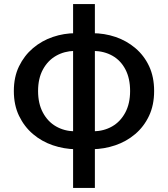

<svg xmlns="http://www.w3.org/2000/svg" viewBox="-20 -723 826 943"><path d="M352 10Q294 9 239.5 -9.5Q185 -28 142 -64.5Q99 -101 73.5 -154Q48 -207 48 -276Q48 -345 73.5 -397.5Q99 -450 142 -486.5Q185 -523 239.5 -541.5Q294 -560 352 -560L346 -473Q296 -472 255.5 -449Q215 -426 191 -382Q167 -338 167 -276Q167 -214 191 -169.5Q215 -125 255.5 -102Q296 -79 346 -78ZM433 10 439 -78Q490 -79 530.5 -102Q571 -125 595 -169.5Q619 -214 619 -276Q619 -338 596 -382Q573 -426 532.5 -449Q492 -472 439 -473L433 -560Q493 -560 547.5 -541.5Q602 -523 645 -486.5Q688 -450 712.5 -397.5Q737 -345 737 -276Q737 -207 712 -154Q687 -101 644 -64.5Q601 -28 546.5 -9.5Q492 9 433 10ZM339 200V-703H446V200Z"/></svg>

Font: Noto Sans KR Medium
Style: Regular
Weight: 500
Designer: Ryoko NISHIZUKA  (kana, bopomofo & ideographs); Paul D. Hunt (Latin, Greek & Cyrillic); Sandoll Communications , Soo-you
Foundry: Adobe
Version: Version 2.004-H2;hotconv 1.0.118;makeotfexe 2.5.65603